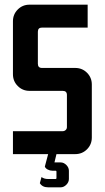

<svg xmlns="http://www.w3.org/2000/svg" viewBox="-20 -663 451 826"><path d="M107.1 -642.9H357.1V-544.3H160.7Q142.9 -544.3 142.9 -526.4V-388.6Q142.9 -370.7 160.7 -370.7H303.6Q333.6 -370.7 354.3 -350Q375 -329.3 375 -299.3V-71.4Q375 -41.4 354.3 -20.7Q333.6 0 303.6 0H222.9L214.3 35.7H240.7Q254.3 35.7 265.4 46.8Q276.4 57.9 276.4 71.4V107.1Q276.4 120.7 265.4 131.8Q254.3 142.9 240.7 142.9H187.1Q162.1 142.9 151.4 125L158.6 98.6Q169.3 107.1 187.1 107.1H218.6Q222.9 107.1 222.9 102.9V75.7Q222.9 71.4 218.6 71.4H205Q195 71.4 185.4 66.4Q175.7 61.4 172.9 53.6L187.1 0H35.7V-98.6H249.3Q257.1 -98.6 262.5 -103.6Q267.9 -108.6 267.9 -116.4V-254.3Q267.9 -272.1 250 -272.1H107.1Q77.1 -272.1 56.4 -292.9Q35.7 -313.6 35.7 -343.6V-571.4Q35.7 -601.4 56.4 -622.1Q77.1 -642.9 107.1 -642.9Z"/></svg>

Font: Aire Exterior
Style: Regular
Weight: 400
Width: 4
Designer: Jayvee Enaguas (HarvettFox96)
Version: 20190503.02